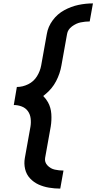

<svg xmlns="http://www.w3.org/2000/svg" viewBox="-20 -929 566 1128"><path d="M334 179Q301 179 268 173.5Q235 168 206.5 155Q178 142 156.5 119Q135 96 127.5 64Q120 32 126 -1L159 -185Q163 -209 160 -233.5Q157 -258 143.5 -276.5Q130 -295 107.5 -303.5Q85 -312 61 -312L79 -418Q113 -418 145.5 -434Q178 -450 197 -480.5Q216 -511 222 -545L255 -729Q262 -772 289.5 -809.5Q317 -847 357.5 -869Q398 -891 440.5 -900Q483 -909 526 -909L507 -803Q481 -803 454 -797.5Q427 -792 402.5 -773.5Q378 -755 374 -729L341 -545Q333 -497 309.5 -452Q286 -407 245 -374Q240 -369 234 -365Q250 -349 262 -328Q279 -297 281.5 -259.5Q284 -222 278 -185L245 -1Q241 24 259 43Q277 62 302 67.5Q327 73 353 73Z"/></svg>

Font: Iosevka SS08
Style: Bold Italic
Weight: 700
Italic angle: -10°
Monospace: yes
Designer: Belleve Invis
Foundry: Belleve Invis
Version: 2.1.0; ttfautohint (v1.8.2)